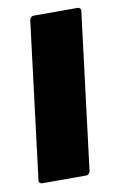

<svg xmlns="http://www.w3.org/2000/svg" viewBox="-66 -556 364 596"><g transform="rotate(-10 115.5 -258.5)"><path d="M9 -12 70 -505Q71 -510 74.5 -513.5Q78 -517 83 -517H221Q226 -517 229 -513.5Q232 -510 231 -505L170 -12Q169 -7 165.5 -3.5Q162 0 157 0H19Q14 0 11 -3.5Q8 -7 9 -12Z"/></g></svg>

Font: Barlow Semi Condensed ExtraBold
Style: Italic
Weight: 800
Width: 4
Italic angle: -7°
Designer: Jeremy Tribby
Foundry: Tribby Type
Version: Version 1.408